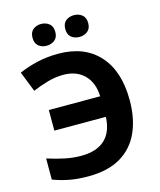

<svg xmlns="http://www.w3.org/2000/svg" viewBox="-133 -1012 929 1116"><g transform="rotate(-15 331.5 -453.5)"><path d="M270 -598Q222 -598 175 -584.5Q128 -571 83 -552L35 -674Q88 -697 147 -710.5Q206 -724 273 -724Q430 -724 517.5 -627.5Q605 -531 605 -356Q605 -246 568 -163.5Q531 -81 454.5 -35.5Q378 10 259 10Q198 10 148.5 1Q99 -8 48 -27V-154Q105 -136 153.5 -126Q202 -116 250 -116Q342 -116 392 -161.5Q442 -207 446 -298H136V-422H445Q442 -505 395 -551.5Q348 -598 270 -598ZM153 -851Q153 -885 173 -901Q193 -917 221 -917Q249 -917 269.5 -901Q290 -885 290 -851Q290 -818 269.5 -802Q249 -786 221 -786Q193 -786 173 -802Q153 -818 153 -851ZM350 -851Q350 -885 370 -901Q390 -917 419 -917Q447 -917 467.5 -901Q488 -885 488 -851Q488 -818 467.5 -802Q447 -786 419 -786Q390 -786 370 -802Q350 -818 350 -851Z"/></g></svg>

Font: BC Sans
Style: Bold
Weight: 700
Designer: Monotype Design Team
Province of B.C.
Foundry: Monotype Imaging Inc.
Version: Version 2.000;GOOG;noto-source:20170915:90ef993387c0